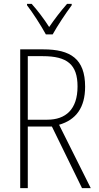

<svg xmlns="http://www.w3.org/2000/svg" viewBox="-20 -968 507 988"><path d="M216 -791H251C276 -836 318 -899 349 -941V-948H325C290 -908 262 -871 233 -829C207 -870 172 -916 143 -948H119V-941C147 -905 191 -837 216 -791ZM203 -714H84V0H123V-317H247L402 0H447L284 -326C371 -351 418 -414 418 -522C418 -665 343 -714 203 -714ZM200 -679C326 -679 379 -636 379 -523C379 -405 318 -352 223 -352H123V-679Z"/></svg>

Font: Noto Sans Malayalam Condensed ExtraLight
Style: Regular
Weight: 200
Width: 3
Designer: Jelle Bosma - Monotype Design Team
Foundry: Monotype Imaging Inc.
Version: Version 2.104